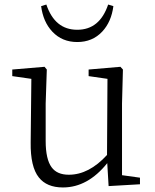

<svg xmlns="http://www.w3.org/2000/svg" viewBox="-20 -811 680 845"><path d="M257 14C330 14 395 -22 452 -93L458 8L596 0V-29L517 -40V-355L521 -505L510 -517L370 -505V-476L453 -464L451 -129C398 -71 342 -42 283 -42C248 -42 223 -53 207 -75C190 -98 181 -137 181 -190V-355L186 -505L176 -517L34 -505V-476L118 -464L115 -184C114 -113 126 -61 151 -30C174 -1 209 14 257 14ZM320 -626C364 -626 401 -641 430 -672C457 -701 473 -738 479 -784L456 -791C431 -717 386 -680 320 -680C254 -680 209 -717 184 -791L161 -784C167 -738 183 -701 210 -672C239 -641 276 -626 320 -626Z"/></svg>

Font: AllPunType Light
Style: Regular
Weight: 300
Version: 1.0